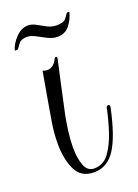

<svg xmlns="http://www.w3.org/2000/svg" viewBox="-114 -541 424 589"><g transform="rotate(-20 97.5 -246.5)"><path d="M91 0Q48 0 31.5 -35.5Q15 -71 15 -120Q15 -155 21 -191Q33 -263 48 -347Q57 -344 63 -344Q83 -344 95 -368Q97 -373 101 -373Q105 -373 104 -366Q100 -350 91 -307.5Q82 -265 67 -197Q62 -172 58.5 -144.5Q55 -117 55 -93Q55 -59 64 -35Q73 -11 95 -11Q125 -11 144 -37Q163 -63 175 -100.5Q187 -138 194 -172Q195 -179 201 -179Q206 -179 206 -172Q187 -81 160.5 -40.5Q134 0 91 0ZM127 -429Q112 -429 96 -437Q80 -445 65.5 -453Q51 -461 38 -461Q19 -461 11.5 -451Q4 -441 -1 -434H-11Q-6 -454 12.5 -473.5Q31 -493 53 -493Q66 -493 79 -485.5Q92 -478 106.5 -470.5Q121 -463 137 -463Q160 -463 168 -473.5Q176 -484 179 -489H187Q182 -467 167.5 -448Q153 -429 127 -429Z"/></g></svg>

Font: Updock
Style: Regular
Weight: 400
Designer: Robert E. Leuschke
Foundry: Robert E. Leuschke
Version: Version 1.010; ttfautohint (v1.8.4.7-5d5b)